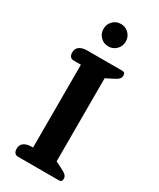

<svg xmlns="http://www.w3.org/2000/svg" viewBox="-228 -984 871 1054"><g transform="rotate(30 207.5 -457.0)"><path d="M138 -843Q138 -873 158.5 -893.5Q179 -914 209 -914Q238 -914 258.5 -893.5Q279 -873 279 -843Q279 -813 258.5 -792.5Q238 -772 209 -772Q179 -772 158.5 -792.5Q138 -813 138 -843ZM54 -35Q54 -60 72 -72.5Q90 -85 120 -85H129V-610H83Q69 -610 61.5 -619Q54 -628 54 -645Q54 -670 72 -682.5Q90 -695 120 -695H342Q353 -695 357 -690Q361 -685 361 -675Q361 -661 351.5 -651.5Q342 -642 317 -630L279 -611V-84L317 -65Q342 -53 351.5 -43.5Q361 -34 361 -20Q361 -10 357 -5Q353 0 342 0H83Q69 0 61.5 -9Q54 -18 54 -35Z"/></g></svg>

Font: Maitree
Style: Bold
Weight: 700
Designer: CadsonDemak Team
Foundry: CadsonDemak
Version: Version 1.002